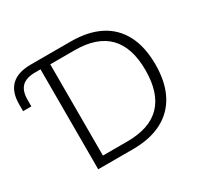

<svg xmlns="http://www.w3.org/2000/svg" viewBox="-147 -897 1140 1088"><g transform="rotate(-30 423.0 -352.5)"><path d="M204 0V-654H169Q110 -654 82 -626.5Q54 -599 54 -541V-498H0V-544Q0 -624 42.5 -664.5Q85 -705 170 -705H431Q544 -705 622 -665Q700 -625 741 -546.5Q782 -468 782 -353Q782 -238 741 -159.5Q700 -81 622 -40.5Q544 0 431 0ZM266 -54H426Q572 -54 644.5 -129Q717 -204 717 -353Q717 -502 644 -576.5Q571 -651 426 -651H266Z"/></g></svg>

Font: Nunito Sans 12pt Light
Style: Regular
Weight: 300
Designer: Vernon Adams
Foundry: Vernon Adams
Version: Version 3.101;gftools[0.9.27]